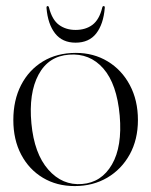

<svg xmlns="http://www.w3.org/2000/svg" viewBox="-20 -618 510 648"><path d="M236 -439.5Q296 -439.5 343.5 -410.8Q391 -382 418.2 -330.8Q445.5 -279.5 445.5 -213Q445.5 -147 417.8 -96.8Q390 -46.5 341.8 -18.2Q293.5 10 232 10Q171.5 10 124.8 -18Q78 -46 51.5 -96.2Q25 -146.5 25 -213Q25 -280 51.2 -331Q77.5 -382 125 -410.8Q172.5 -439.5 236 -439.5ZM257 3Q322.5 -2 357.8 -62.8Q393 -123.5 384 -228Q374.5 -334.5 328.8 -386.8Q283 -439 213 -433.5Q143.5 -428.5 110 -366Q76.5 -303.5 86 -201.5Q95.5 -99.5 143 -45.5Q190.5 8.5 257 3ZM235 -517Q269 -517 292 -534.2Q315 -551.5 325 -592Q326 -597.5 330 -597.5Q334.5 -597.5 333.5 -590.5Q329 -536.5 304.8 -505.2Q280.5 -474 235 -474Q190.5 -474 166 -505.2Q141.5 -536.5 137 -590.5Q136.5 -597.5 140.5 -597.5Q144.5 -597.5 145.5 -592Q156 -551 179.2 -534Q202.5 -517 235 -517Z"/></svg>

Font: Fraunces 144pt S000 Light
Style: Regular
Weight: 300
Version: Version 1.000; ttfautohint (v1.8.3)